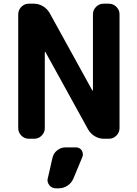

<svg xmlns="http://www.w3.org/2000/svg" viewBox="-20 -775 744 1044"><path d="M392.6 26.4Q413.1 26.4 424.8 43Q430.7 53.7 430.7 64.5Q430.7 71.3 427.7 79.1L378.9 196.3Q369.1 219.7 347.2 234.4Q325.2 249 298.8 249H284.2Q261.7 249 248 231.4Q238.3 218.8 238.3 204.1Q238.3 199.2 240.2 193.4L265.6 82Q271.5 57.6 291.5 42Q311.5 26.4 336.9 26.4ZM136.7 -20.5Q113.3 -20.5 96.2 -37.6Q79.1 -54.7 79.1 -78.1V-697.3Q79.1 -720.7 96.2 -737.8Q113.3 -754.9 136.7 -754.9H164.1Q190.4 -754.9 213.4 -741.2Q236.3 -727.5 250 -704.1L481.4 -284.2Q482.4 -282.2 483.9 -282.7Q485.4 -283.2 485.4 -285.2V-697.3Q485.4 -720.7 502.4 -737.8Q519.5 -754.9 543 -754.9H572.3Q595.7 -754.9 612.8 -737.8Q629.9 -720.7 629.9 -697.3V-78.1Q629.9 -54.7 612.8 -37.6Q595.7 -20.5 572.3 -20.5H544.9Q518.6 -20.5 495.6 -34.2Q472.7 -47.9 459 -71.3L227.5 -491.2Q226.6 -493.2 225.1 -492.7Q223.6 -492.2 223.6 -490.2V-78.1Q223.6 -54.7 206.5 -37.6Q189.5 -20.5 166 -20.5Z"/></svg>

Font: Gen Jyuu Gothic Bold
Style: Bold
Weight: 700
Designer: [Source Han Sans]
Ryoko NISHIZUKA  (kana & ideographs); Paul D. Hunt (Latin, Greek & Cyrillic); Wenlong ZHANG  (bopomofo
Version: Version 1.002.20150607